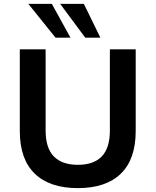

<svg xmlns="http://www.w3.org/2000/svg" viewBox="-20 -959 801 989"><path d="M381 10Q236 10 159 -64.5Q82 -139 82 -284V-705H215V-287Q215 -196 257.5 -153Q300 -110 381 -110Q463 -110 504.5 -153.5Q546 -197 546 -287V-705H679V-284Q679 -139 602.5 -64.5Q526 10 381 10ZM419 -765 290 -939H412L497 -765ZM266 -765 126 -939H247L343 -765Z"/></svg>

Font: Nunito Sans 9pt
Style: Bold
Weight: 700
Version: Version 3.101;gftools[0.9.27]